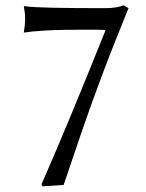

<svg xmlns="http://www.w3.org/2000/svg" viewBox="-20 -666 533 701"><path d="M365.7 -556.6Q339.8 -557.6 301.3 -557.6Q262.7 -557.6 219.2 -557.1Q175.8 -556.6 135.5 -554Q95.2 -551.3 66.9 -546.9Q68.8 -558.6 70.3 -573Q71.8 -587.4 71.8 -598.6Q71.8 -610.8 70.3 -621.3Q68.8 -631.8 66.9 -643.6Q101.1 -639.2 172.9 -637.7Q244.6 -636.2 363.3 -636.2Q388.2 -636.2 404.1 -639.2Q419.9 -642.1 431.6 -646.5L449.2 -636.2Q390.1 -491.7 348.4 -379.9Q306.6 -268.1 274.7 -174.3Q242.7 -80.6 212.4 9.3L134.8 14.2L131.3 7.3Q184.1 -112.3 244.1 -257.6Q304.2 -402.8 365.7 -556.6Z"/></svg>

Font: Kurinto Seri
Style: Regular
Weight: 400
Designer: Kurinto was developed by Clint Goss from a range of fonts that are compatible with the SIL Open Font License Version 1.1
Foundry: Clinton F. Goss
Version: Version 2.196; July 25, 2020